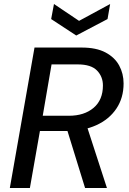

<svg xmlns="http://www.w3.org/2000/svg" viewBox="-20 -937 645 957"><path d="M29 0 152 -700H387Q460 -700 506 -675.5Q552 -651 574 -610.5Q596 -570 596 -521Q596 -449 560 -395.5Q524 -342 460 -313Q396 -284 313 -284H179L129 0ZM404 0 308 -311H412L513 0ZM193 -360H323Q400 -360 446.5 -399.5Q493 -439 493 -511Q493 -555 463.5 -585.5Q434 -616 367 -616H237ZM529 -917 516 -842 360 -760 235 -842 249 -917 374 -833Z"/></svg>

Font: DM Sans 24pt Medium
Style: Italic
Weight: 500
Italic angle: -10°
Designer: Colophon Foundry, Jonny Pinhorn
Foundry: Colophon Foundry
Version: Version 4.004;gftools[0.9.30]